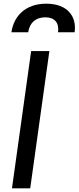

<svg xmlns="http://www.w3.org/2000/svg" viewBox="-20 -1022 427 1042"><path d="M45 0H144L248 -745H149ZM42 -847H133C141 -899 174 -928 226 -928C276 -928 302 -899 295 -847H385C397 -932 347 -1002 231 -1002C117 -1002 54 -933 42 -847Z"/></svg>

Font: Mluvka Medium
Style: Italic
Weight: 500
Italic angle: -8°
Designer: Modified by Jiří Krblich, Original typeface by Gumpita Rahayu
Foundry: Gumpita Rahayu & Jiří Krblich
Version: Version 2.000;Glyphs 3.1.1 (3134)